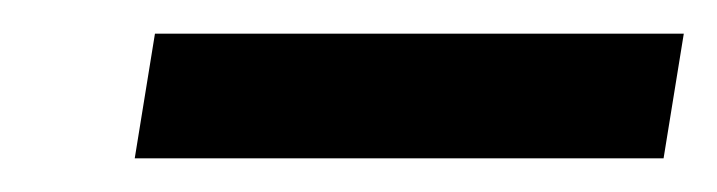

<svg xmlns="http://www.w3.org/2000/svg" viewBox="-20 -347 426 114"><path d="M60 -253H374L386 -327H72Z"/></svg>

Font: Exo
Style: Regular Italic
Weight: 400
Designer: Natanael Gama
Version: Version 1.00